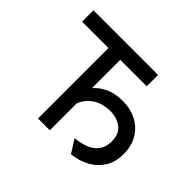

<svg xmlns="http://www.w3.org/2000/svg" viewBox="-155 -925 1162 1162"><g transform="rotate(45 425.5 -344.0)"><path d="M274 0V-603H48V-700H601.5V-603H375V0ZM568 12 515 -72.5Q604.5 -81.5 646.2 -118Q688 -154.5 688 -219Q688 -280.5 648.8 -311Q609.5 -341.5 553.5 -341.5Q488 -341.5 441 -311.8Q394 -282 372 -224L316.5 -253Q332 -304 362.8 -346Q393.5 -388 442.8 -413Q492 -438 562.5 -438Q629.5 -438 681.5 -410.5Q733.5 -383 763.2 -333Q793 -283 793 -215Q793 -146 762.8 -97.8Q732.5 -49.5 681.5 -22Q630.5 5.5 568 12Z"/></g></svg>

Font: Overpass Medium
Style: Regular
Weight: 500
Designer: Delve Withrington, Dave Bailey, Thomas Jockin
Foundry: Delve Fonts LLC
Version: Version 4.000